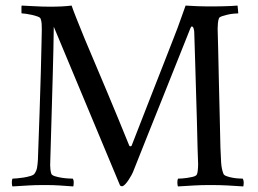

<svg xmlns="http://www.w3.org/2000/svg" viewBox="-20 -666 925 689"><path d="M158 -642Q183 -642 202 -643Q221 -644 237 -646Q242 -631 254.5 -599.5Q267 -568 284 -526.5Q301 -485 322 -436.5Q343 -388 364 -337Q385 -286 406 -236Q427 -186 444 -143Q445 -141 448 -141Q452 -141 453 -145Q475 -201 493 -247.5Q511 -294 528.5 -338.5Q546 -383 564 -429Q582 -475 603 -529Q610 -546 617.5 -566.5Q625 -587 631 -604Q639 -625 646 -646Q693 -643 723 -643Q736 -643 751 -643Q766 -643 781 -643.5Q796 -644 809.5 -644.5Q823 -645 832 -646Q833 -645 833 -640.5Q833 -636 834 -631Q834 -625 835 -618Q830 -618 819 -617Q808 -616 797 -613.5Q786 -611 777 -608Q768 -605 766 -601Q763 -594 762 -583Q761 -572 761 -563Q762 -538 763 -486Q764 -434 765.5 -372.5Q767 -311 768.5 -248Q770 -185 771 -137Q772 -108 773.5 -83.5Q775 -59 782 -42Q784 -37 794 -33.5Q804 -30 815.5 -28Q827 -26 837.5 -25.5Q848 -25 851 -25Q855 -18 854.5 -8.5Q854 1 853 3Q824 1 796 -0.5Q768 -2 736 -2Q702 -2 677.5 -0.5Q653 1 619 3Q617 1 616.5 -9Q616 -19 619 -25Q624 -25 632.5 -25.5Q641 -26 651 -27.5Q661 -29 670 -31Q679 -33 683 -36Q688 -39 689.5 -52.5Q691 -66 691 -77Q691 -88 690 -105.5Q689 -123 689 -134Q688 -187 686.5 -236.5Q685 -286 683.5 -336.5Q682 -387 680.5 -440Q679 -493 677 -552Q677 -555 675 -563Q673 -571 668 -571Q666 -571 663 -564Q633 -489 607.5 -425Q582 -361 558 -301Q534 -241 509.5 -180Q485 -119 457 -48Q456 -45 451.5 -37Q447 -29 441.5 -20.5Q436 -12 430 -5.5Q424 1 420 2Q418 3 415.5 2Q413 1 411 0L173 -570Q172 -490 169.5 -404Q167 -318 165 -245.5Q163 -173 161.5 -125Q160 -77 160 -73Q160 -66 161 -57.5Q162 -49 164 -43Q166 -37 177.5 -33.5Q189 -30 202 -28Q215 -26 226.5 -25.5Q238 -25 241 -25Q245 -20 244.5 -9.5Q244 1 243 3Q214 1 193 -0.5Q172 -2 140 -2Q106 -2 82.5 -0.5Q59 1 25 3Q23 1 22.5 -9Q22 -19 25 -25Q30 -25 41.5 -26Q53 -27 65.5 -29Q78 -31 89.5 -34.5Q101 -38 104 -43Q111 -53 113 -64.5Q115 -76 116 -92Q119 -180 122 -261.5Q125 -343 126.5 -406.5Q128 -470 129 -511Q130 -552 130 -559Q130 -570 129.5 -580Q129 -590 126 -598Q125 -603 115.5 -606.5Q106 -610 95 -612.5Q84 -615 73.5 -616.5Q63 -618 58 -618Q57 -618 57 -622Q57 -626 57 -631Q57 -636 57 -640.5Q57 -645 58 -646Q75 -645 86.5 -644.5Q98 -644 108 -643.5Q118 -643 129.5 -642.5Q141 -642 158 -642Z"/></svg>

Font: Vermiglione
Style: Regular
Weight: 400
Version: Version 1.000